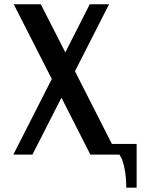

<svg xmlns="http://www.w3.org/2000/svg" viewBox="-20 -720 721 894"><path d="M536.1 0H400.9L266.1 -265.1L130.9 0H42L221.2 -352.1L43.9 -700.2H169.9L284.2 -476.1L397.9 -700.2H487.8L329.1 -388.2L501 -49.8H616.2V153.8H567.9Q567.9 103 559.8 64.7Q551.8 26.4 543.9 13.2Z"/></svg>

Font: Pfennig
Style: Bold
Weight: 700
Version: Version 20120410 ; ttfautohint (v0.8)